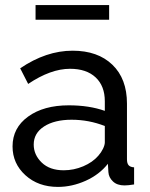

<svg xmlns="http://www.w3.org/2000/svg" viewBox="-20 -732 594 762"><path d="M121.1 -653.8V-711.9H413.1V-653.8ZM29.8 -150.9Q29.8 -224.6 91.6 -269.3Q153.3 -314 252.9 -314Q334 -314 396 -292V-330.1Q396 -390.6 359.6 -424.8Q323.2 -459 257.8 -459Q181.2 -459 91.8 -398.9L60.1 -460.9Q163.1 -530.8 268.1 -530.8Q368.2 -530.8 426 -475.1Q483.9 -419.4 483.9 -320.8V-100.1Q483.9 -83.5 490.5 -76.2Q497.1 -68.8 512.2 -67.9V0Q488.3 3.9 474.1 3.9Q444.8 3.9 428.2 -12Q411.6 -27.8 410.2 -48.8L408.2 -82Q374.5 -39.1 320.1 -14.6Q265.6 9.8 210 9.8Q131.8 9.8 80.8 -36.6Q29.8 -83 29.8 -150.9ZM370.1 -113.8Q381.8 -127 388.9 -141.8Q396 -156.7 396 -167V-231.9Q332.5 -256.8 264.2 -256.8Q196.3 -256.8 155 -230.2Q113.8 -203.6 113.8 -158.2Q113.8 -117.7 145.5 -86.9Q177.2 -56.2 232.9 -56.2Q272.9 -56.2 310.3 -72Q347.7 -87.9 370.1 -113.8Z"/></svg>

Font: Rawline Medium
Style: Regular
Weight: 500
Designer: Matt McInerney, Pablo Impallari, Rodrigo Fuenzalida
Foundry: Matt McInerney, Pablo Impallari, Rodrigo Fuenzalida
Version: Version 4.020;PS 004.020;hotconv 1.0.88;makeotf.lib2.5.64775